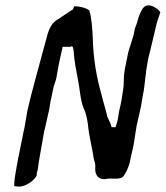

<svg xmlns="http://www.w3.org/2000/svg" viewBox="-20 -683 616 714"><path d="M41 -58C37 -33 32 -11 33 9C38 10 44 11 51 11C77 10 105 -10 116 -29L117 -40C118 -43 118 -46 120 -50C123 -73 125 -88 130 -114C136 -143 139 -167 145 -199C147 -202 147 -206 148 -209C153 -231 158 -254 163 -276C166 -291 167 -305 171 -320L178 -354C179 -362 188 -383 190 -395C198 -443 206 -480 213 -509H243C252 -517 252 -501 254 -493C256 -456 263 -423 270 -386C277 -352 279 -309 291 -281C300 -262 304 -242 307 -220C311 -176 323 -134 329 -91C333 -79 336 -70 334 -55C334 -29 349 -10 384 -19C400 -19 426 -16 437 -25C453 -46 462 -70 467 -101L469 -109L477 -145L488 -215L504 -286L511 -327C517 -353 519 -387 523 -412V-416C527 -439 530 -465 537 -488L562 -593C565 -606 571 -621 576 -636C576 -643 554 -659 544 -661C516 -670 507 -649 496 -621L489 -597C487 -590 484 -584 482 -578C479 -561 476 -548 471 -534L457 -489C454 -477 453 -466 450 -455L447 -439C445 -433 444 -425 443 -417C439 -397 442 -370 437 -344C435 -333 434 -322 432 -311C430 -299 427 -287 424 -274C421 -262 419 -237 415 -227L410 -210H395C393 -222 385 -235 379 -249C371 -286 365 -298 358 -329C339 -396 327 -463 325 -542C323 -580 321 -616 312 -645C298 -654 279 -659 256 -660L251 -648C232 -636 213 -623 195 -611C176 -601 164 -580 157 -556L136 -479C118 -411 98 -342 82 -272L71 -208C68 -195 65 -182 63 -170C59 -148 54 -129 51 -110C47 -95 45 -78 41 -58Z"/></svg>

Font: Vapor
Style: Obl
Weight: 400
Foundry: Cannot Into Space Fonts
Version: Version 0.179